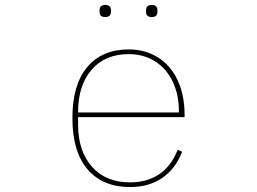

<svg xmlns="http://www.w3.org/2000/svg" viewBox="-20 -744 1040 777"><path d="M383 -696V-703Q383 -724 406 -724Q429 -724 429 -703V-696Q429 -675 406 -675Q383 -675 383 -696ZM571 -696V-703Q571 -724 594 -724Q617 -724 617 -703V-696Q617 -675 594 -675Q571 -675 571 -696ZM273 -266Q273 -401 333 -472.5Q393 -544 501 -544Q568 -544 619.5 -511.5Q671 -479 699 -419Q727 -359 727 -279V-270H296V-240Q296 -133 352 -69.5Q408 -6 506 -6Q576 -6 625 -39.5Q674 -73 699 -138L717 -130Q692 -63 638 -25Q584 13 506 13Q396 13 334.5 -58.5Q273 -130 273 -266ZM296 -291V-289H704V-293Q704 -362 678.5 -414.5Q653 -467 607 -496Q561 -525 501 -525Q405 -525 350.5 -461.5Q296 -398 296 -291Z"/></svg>

Font: IBM Plex Sans JP Thin
Style: Regular
Weight: 100
Designer: Mike Abbink; Paul van der Laan; Pieter van Rosmalen; Wujin Sim; Yejin Wi; Jinhee Kim; Boomi Park; Yona Kim; Kichan Ma
Foundry: Sandoll Inc.
Version: Version 1.001